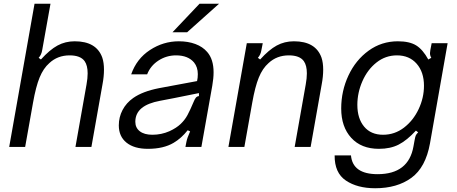

<svg xmlns="http://www.w3.org/2000/svg" viewBox="-20 -783 2433 1023"><path d="M29 0 164 -763H249L205 -517Q201 -491 186 -475L198 -466Q245 -518 286.5 -540.5Q328 -563 378 -563Q494 -563 525 -476Q534 -449 534 -412Q534 -375 526 -333L467 0H382L441 -333Q447 -366 447 -392Q447 -434 431 -457Q409 -488 351 -488Q287 -488 243 -447Q211 -419 191 -370Q171 -321 156 -236L114 0Z M613 -115Q613 -159 633 -197Q653 -235 690 -261Q740 -296 826 -313L1030 -351Q1034 -368 1034 -388Q1034 -425 1014 -450Q982 -488 918 -488Q867 -488 824.5 -460.5Q782 -433 764 -387H679Q708 -470 779 -516.5Q850 -563 933 -563Q982 -563 1021 -548.5Q1060 -534 1084 -506Q1118 -467 1118 -398Q1118 -366 1111 -326L1053 0H968L973 -26Q977 -48 993 -83L980 -89Q946 -46 905 -22Q851 10 768 10Q695 10 654 -23Q613 -56 613 -115ZM883 -84Q920 -101 942.5 -122.5Q965 -144 979 -170Q993 -196 1012 -241Q1018 -256 1024 -263Q1030 -270 1040 -271V-287L906 -260L833 -246Q768 -234 735 -207Q701 -179 701 -134Q701 -102 725 -83.5Q749 -65 792 -65Q840 -65 883 -84ZM977 -611H899L1043 -763H1147Z M1197 0 1295 -553H1380L1373 -517Q1369 -491 1354 -475L1366 -466Q1413 -518 1454.5 -540.5Q1496 -563 1546 -563Q1662 -563 1693 -476Q1702 -449 1702 -412Q1702 -375 1694 -333L1635 0H1550L1609 -333Q1615 -366 1615 -392Q1615 -434 1599 -457Q1577 -488 1519 -488Q1455 -488 1411 -447Q1379 -419 1359 -370Q1339 -321 1324 -236L1282 0Z M1763 45H1850Q1859 145 1992 145Q2157 145 2183 -3L2189 -36Q2192 -53 2195 -60.5Q2198 -68 2208 -78L2196 -87Q2148 -35 2104 -12.5Q2060 10 1999 10Q1905 10 1851.5 -48.5Q1798 -107 1798 -205Q1798 -298 1836.5 -380.5Q1875 -463 1944 -513Q2013 -563 2100 -563Q2162 -563 2197.5 -541Q2233 -519 2262 -466L2278 -475Q2271 -486 2271 -500Q2271 -503 2273 -517L2280 -553H2365L2271 -19Q2248 109 2172 164.5Q2096 220 1979 220Q1884 220 1823 179Q1762 138 1763 45ZM2239 -326Q2239 -399 2200 -443.5Q2161 -488 2095 -488Q2034 -488 1986 -450Q1938 -412 1911 -350.5Q1884 -289 1884 -224Q1884 -152 1920 -108.5Q1956 -65 2021 -65Q2083 -65 2132.5 -103Q2182 -141 2210.5 -201.5Q2239 -262 2239 -326Z"/></svg>

Font: Open Sauce Sans
Style: Italic
Weight: 400
Italic angle: -10°
Designer: Alfredo Marco Pradil
Foundry: Creative Sauce Fz LLC
Version: Version 1.477